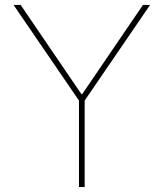

<svg xmlns="http://www.w3.org/2000/svg" viewBox="-20 -747 654 767"><path d="M34.1 -727.3H62.5L305.4 -370.7H308.2L551.1 -727.3H579.5L318.2 -345.2V0H295.5V-345.2Z"/></svg>

Font: Inter P Thin
Style: Regular
Weight: 100
Designer: Rasmus Andersson
Foundry: rsms
Version: Version 3.018;git-588b23468